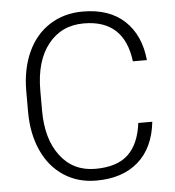

<svg xmlns="http://www.w3.org/2000/svg" viewBox="-52 -770 753 827"><g transform="rotate(-5 324.5 -356.0)"><path d="M593.3 -221.7Q581.1 -109.4 512.9 -49.8Q444.8 9.8 331.5 9.8Q252.4 9.8 191.7 -29.8Q130.9 -69.3 97.7 -141.8Q64.5 -214.4 64 -307.6V-399.9Q64 -494.6 97.2 -567.9Q130.4 -641.1 192.6 -680.9Q254.9 -720.7 335.9 -720.7Q450.2 -720.7 516.4 -658.9Q582.5 -597.2 593.3 -488.3H532.7Q510.3 -669.4 335.9 -669.4Q239.3 -669.4 181.9 -597.2Q124.5 -524.9 124.5 -397.5V-310.5Q124.5 -187.5 180.4 -114.3Q236.3 -41 331.5 -41Q425.8 -41 473.6 -86.2Q521.5 -131.3 532.7 -221.7Z"/></g></svg>

Font: Roboto Light
Style: Regular
Weight: 300
Designer: Google
Version: Version 2.134; 2016; ttfautohint (v1.6)